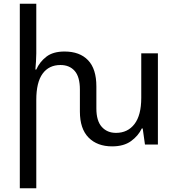

<svg xmlns="http://www.w3.org/2000/svg" viewBox="-20 -780 960 1036"><path d="M742.2 -492.2H832V0H762.2L750 -86.9H745.1Q726.1 -46.9 687 -18.6Q647.9 9.8 585 9.8Q504.9 9.8 458 -37.6Q411.1 -85 411.1 -178.2V-296.9Q411.1 -365.2 383.1 -397.2Q355 -429.2 306.2 -429.2Q244.1 -429.2 210 -382.6Q175.8 -335.9 175.8 -241.2V235.8H86.9V-759.8H175.8V-492.2Q175.8 -470.2 174.3 -449.2Q172.9 -428.2 170.9 -404.8H175.8Q193.8 -445.8 230 -473.9Q266.1 -502 328.1 -502Q410.2 -502 455.1 -455.1Q500 -408.2 500 -314V-194.8Q500 -127.9 529.1 -95.5Q558.1 -63 606 -63Q668.9 -63 705.6 -110.6Q742.2 -158.2 742.2 -252Z"/></svg>

Font: Kurinto Seri
Style: Regular
Weight: 400
Designer: Kurinto was developed by Clint Goss from a range of fonts that are compatible with the SIL Open Font License Version 1.1
Foundry: Clinton F. Goss
Version: Version 2.196; July 25, 2020